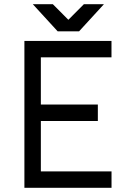

<svg xmlns="http://www.w3.org/2000/svg" viewBox="-20 -895 637 915"><path d="M136.3 -875 254.8 -745.7H356.8L475.3 -875H379.8L305.8 -800.7L231.8 -875ZM96.3 0H511.5V-78.3H174.7V-318.5H446.3V-396.7H174.7V-621.7H511.3V-700H96.3Z"/></svg>

Font: Unageo Variable
Style: Regular
Weight: 300
Designer: Richard Sepsi
Foundry: Richard Sepsi
Version: Version 2.200